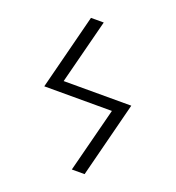

<svg xmlns="http://www.w3.org/2000/svg" viewBox="-133 -841 866 947"><g transform="rotate(20 300.0 -367.5)"><path d="M350 0 437 -339H82L183 -735H250L163 -396H518L417 0Z"/></g></svg>

Font: Iosevka SS04 Light Extended
Style: Regular
Weight: 300
Width: 7
Monospace: yes
Designer: Belleve Invis
Foundry: Belleve Invis
Version: Version 19.0.0; ttfautohint (v1.8.4)